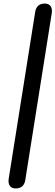

<svg xmlns="http://www.w3.org/2000/svg" viewBox="-20 -873 312 1080"><path d="M29 132 178 -806Q186 -853 232 -853Q254 -853 264.5 -838.5Q275 -824 271 -798L122 141Q114 187 68 187Q46 187 35.5 172.5Q25 158 29 132Z"/></svg>

Font: SN Pro
Style: Italic
Weight: 400
Italic angle: -9°
Designer: Tobias Whetton
Foundry: Supernotes
Version: Version 1.003